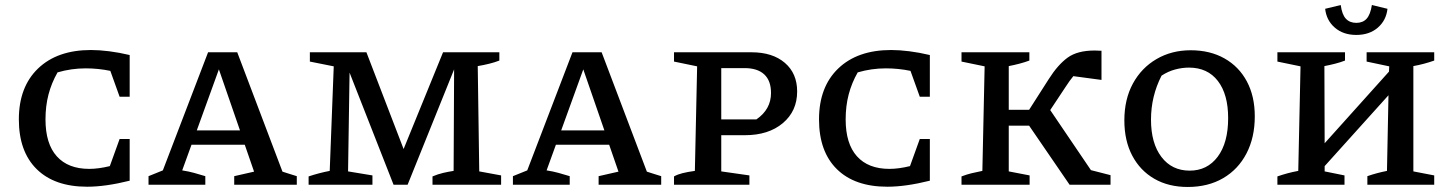

<svg xmlns="http://www.w3.org/2000/svg" viewBox="-20 -735 5773 764"><path d="M327 8Q197 8 126 -62Q55 -132 55 -260Q55 -389 131.5 -462.5Q208 -536 342 -536Q375 -536 414.5 -531Q454 -526 496 -516V-350H456L419 -453Q395 -458 370.5 -460.5Q346 -463 321 -463Q264 -463 209 -447Q185 -405 173 -359Q161 -313 161 -260Q161 -163 206 -113Q251 -63 335 -63Q372 -63 417 -74L456 -182H496V-16Q400 8 327 8Z M1104 -52Q1119 -47 1129 -44Q1139 -41 1161 -34V0H912V-34L991 -52L954 -159H742L705 -57Q731 -53 752.5 -47Q774 -41 797 -34V0H571V-34L628 -57L808 -527H924ZM763 -216H935L851 -459Z M1887 -53 1974 -37V0H1701V-33Q1722 -42 1743.5 -47Q1765 -52 1785 -55L1787 -459L1602 0H1546L1371 -446L1365 -53L1462 -37V0H1208V-33Q1250 -47 1292 -55L1308 -471L1213 -490V-527H1438L1586 -142L1743 -527H1967V-494Q1949 -487 1927 -481.5Q1905 -476 1881 -472Z M2554 -52Q2569 -47 2579 -44Q2589 -41 2611 -34V0H2362V-34L2441 -52L2404 -159H2192L2155 -57Q2181 -53 2202.5 -47Q2224 -41 2247 -34V0H2021V-34L2078 -57L2258 -527H2374ZM2213 -216H2385L2301 -459Z M2970 -527Q3054 -527 3103 -485Q3152 -443 3152 -371Q3152 -293 3095 -245Q3038 -197 2944 -197H2850V-53L2962 -37V0H2662V-33Q2676 -41 2696 -46Q2716 -51 2745 -55L2754 -471L2662 -490V-527ZM2943 -464H2850V-260H2990Q3048 -300 3048 -365Q3048 -414 3021 -439Q2994 -464 2943 -464Z M3511 8Q3381 8 3310 -62Q3239 -132 3239 -260Q3239 -389 3315.5 -462.5Q3392 -536 3526 -536Q3559 -536 3598.5 -531Q3638 -526 3680 -516V-350H3640L3603 -453Q3579 -458 3554.5 -460.5Q3530 -463 3505 -463Q3448 -463 3393 -447Q3369 -405 3357 -359Q3345 -313 3345 -260Q3345 -163 3390 -113Q3435 -63 3519 -63Q3556 -63 3601 -74L3640 -182H3680V-16Q3584 8 3511 8Z M3806 0V-33Q3827 -41 3845.5 -45.5Q3864 -50 3889 -55L3898 -471L3806 -490V-527H4076V-494Q4057 -487 4036 -481.5Q4015 -476 3994 -472V-298H4075L4153 -420Q4189 -477 4228 -505.5Q4267 -534 4336 -534Q4346 -534 4363 -533V-417L4251 -432Q4236 -414 4220 -389L4159 -297L4321 -58L4399 -38V0H4236L4075 -235H3994V-53L4077 -37V0Z M4706 9Q4630 9 4573.5 -23.5Q4517 -56 4485.5 -115.5Q4454 -175 4454 -256Q4454 -340 4488 -402.5Q4522 -465 4582 -500Q4642 -535 4718 -535Q4795 -535 4852.5 -502.5Q4910 -470 4941.5 -411Q4973 -352 4973 -272Q4973 -188 4940 -124.5Q4907 -61 4847 -26Q4787 9 4706 9ZM4714 -56Q4784 -56 4825.5 -111.5Q4867 -167 4867 -265Q4867 -360 4826 -413Q4785 -466 4711 -466Q4684 -466 4656 -458.5Q4628 -451 4602 -434Q4560 -352 4560 -259Q4560 -165 4601.5 -110.5Q4643 -56 4714 -56Z M5377 -596Q5325 -596 5291.5 -625Q5258 -654 5253 -700L5315 -715Q5320 -677 5335.5 -660.5Q5351 -644 5377 -644Q5403 -644 5418 -660.5Q5433 -677 5439 -715L5501 -700Q5496 -654 5462.5 -625Q5429 -596 5377 -596ZM5063 0V-33Q5083 -40 5103.5 -45.5Q5124 -51 5146 -55L5155 -471L5063 -490V-527H5332V-494Q5314 -487 5292.5 -481.5Q5271 -476 5250 -472L5251 -165L5507 -450L5508 -471L5418 -490V-527H5687V-494Q5667 -487 5646.5 -481.5Q5626 -476 5604 -472V-53L5687 -37V0H5421V-34Q5441 -41 5460 -46Q5479 -51 5499 -55L5505 -356L5251 -74V-53L5330 -37V0Z"/></svg>

Font: Piazzolla SC Medium
Style: Regular
Weight: 500
Designer: Juan Pablo del Peral
Foundry: Huerta Tipografica
Version: Version 1.330